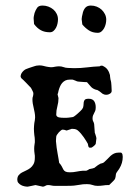

<svg xmlns="http://www.w3.org/2000/svg" viewBox="-20 -681 498 705"><path d="M43.5 -21Q43.5 -31.2 48.3 -37.4Q53.2 -43.5 60.3 -47.4Q67.4 -51.3 75.7 -54.9Q84 -58.6 91.1 -64Q98.1 -69.3 103 -78.1Q107.9 -86.9 107.9 -101.6Q107.9 -105.5 107.9 -109.1Q107.9 -112.8 106.9 -116.7Q105.5 -125.5 105.5 -135.3Q105.5 -143.1 106.9 -151.4Q107.9 -155.3 107.9 -158.4Q107.9 -161.6 107.9 -165.5Q107.9 -170.9 107.4 -175.3Q106.9 -179.7 106 -185.1Q105.5 -190.4 105 -196.3Q104.5 -202.1 104.5 -208Q104.5 -213.4 105 -218.5Q105.5 -223.6 106 -229Q106.9 -234.4 107.9 -239.5Q108.9 -244.6 108.9 -250Q108.9 -258.8 107.2 -267.8Q105.5 -276.9 103.5 -285.6Q101.6 -293 100.3 -301Q99.1 -309.1 99.1 -316.9Q99.1 -319.8 99.6 -322.5Q100.1 -325.2 101.1 -327.6Q102.5 -332.5 102.5 -337.9Q102.5 -338.4 102.3 -338.6Q102.1 -338.9 102.1 -339.8V-341.3Q101.6 -342.8 100.3 -345.5Q99.1 -348.1 97.7 -350.8Q96.2 -353.5 95 -356Q93.8 -358.4 93.3 -358.9Q91.3 -360.8 86.4 -366Q81.5 -371.1 76.2 -376.7Q70.8 -382.3 65.7 -387.2Q60.5 -392.1 58.6 -393.6Q58.1 -394.5 56.9 -396.5Q55.7 -398.4 55.7 -399.4Q55.7 -409.2 63 -417.5Q70.3 -425.8 78.1 -428.2Q81.5 -429.7 87.2 -431.6Q92.8 -433.6 98.4 -435.3Q104 -437 108.4 -438.5Q112.8 -439.9 113.8 -439.9Q114.7 -439.9 118.7 -440.4Q122.6 -440.9 124.5 -440.9Q131.3 -440.9 137.5 -439.5Q143.6 -438 149.9 -436.5Q153.8 -436 158.2 -435.1Q162.6 -434.1 167 -434.1Q171.4 -434.1 174.8 -434.6Q178.2 -435.1 182.1 -436Q185.5 -436.5 189 -437Q192.4 -437.5 196.3 -437.5Q205.6 -437.5 213.4 -434.6Q221.2 -431.6 229.5 -431.6Q230 -431.6 232.9 -431.4Q235.8 -431.2 239.5 -431.2Q243.2 -431.2 246.8 -430.9Q250.5 -430.7 252.9 -430.7Q276.4 -430.7 299.6 -433.6Q322.8 -436.5 346.2 -437.5Q348.6 -439.5 350.3 -439.7Q352.1 -439.9 355.5 -439.9Q368.2 -434.6 374.5 -425.8Q380.9 -417 383.8 -405.3Q383.8 -404.3 384 -401.4Q384.3 -398.4 384.8 -395Q385.3 -391.6 385.7 -388.7Q386.2 -385.7 386.7 -385.3Q386.7 -384.8 387.2 -383.5Q387.7 -382.3 388.2 -378.2Q388.7 -374 389.2 -366.7Q389.6 -359.4 390.1 -347.2Q390.1 -340.8 383.5 -336.9Q377 -333 371.6 -333Q366.2 -333 362.8 -334Q359.4 -335 356.4 -336.9Q353.5 -338.9 350.6 -341.6Q347.7 -344.2 343.3 -347.2Q342.8 -347.2 340.6 -348.4Q338.4 -349.6 337.4 -350.6Q336.9 -350.6 333 -351.3Q329.1 -352.1 328.1 -353Q318.4 -356.9 312.7 -364Q307.1 -371.1 299.3 -379.4Q296.9 -379.4 291.7 -379.6Q286.6 -379.9 280.5 -380.4Q274.4 -380.9 269 -381.3Q263.7 -381.8 261.7 -382.8Q260.7 -382.8 255.9 -385.3Q251 -387.7 249.5 -387.7Q249 -388.7 243.9 -388.7Q238.8 -388.7 236.3 -388.7Q226.6 -388.7 219.7 -385.3Q212.9 -381.8 208 -376Q203.1 -370.1 200 -362.5Q196.8 -355 194.8 -347.2Q194.8 -346.2 193.6 -341.3Q192.4 -336.4 191.4 -334.5Q191.4 -333.5 192.1 -331.8Q192.9 -330.1 194.8 -320.8Q194.8 -305.7 190.7 -290.8Q186.5 -275.9 186.5 -260.3Q186.5 -255.9 189.5 -253.4Q192.4 -251 196.5 -250Q200.7 -249 205.3 -248.8Q210 -248.5 213.4 -248.5H224.6Q227.1 -248.5 231.2 -249Q235.4 -249.5 239.3 -250Q243.2 -250.5 246.3 -251Q249.5 -251.5 249.5 -252Q250 -252 252.4 -253.7Q254.9 -255.4 257.6 -257.6Q260.3 -259.8 263.2 -262.2Q266.1 -264.6 267.6 -266.1Q269 -267.6 271.2 -269.5Q273.4 -271.5 275.6 -273.7Q277.8 -275.9 279.5 -277.8Q281.2 -279.8 281.7 -280.3Q286.1 -286.1 286.4 -293Q286.6 -299.8 287.4 -305.4Q288.1 -311 291.5 -314.7Q294.9 -318.4 305.7 -318.4Q319.8 -318.4 325.7 -309.6Q331.5 -300.8 331.5 -287.1Q331.5 -278.8 329.6 -273.9Q327.6 -269 325.4 -265.1Q323.2 -261.2 321.5 -256.8Q319.8 -252.4 319.8 -245.6Q319.8 -239.3 322.3 -235.1Q324.7 -231 325.7 -225.6L328.1 -193.4Q328.6 -192.9 329.3 -190.4Q330.1 -188 331.1 -184.8Q332 -181.6 333 -178.5Q334 -175.3 334 -173.3Q333.5 -170.9 333.3 -167.5Q333 -164.1 332.5 -160.6Q332 -156.7 331.5 -152.8Q331.1 -151.4 329.1 -149.2Q327.1 -147 324.5 -144.8Q321.8 -142.6 318.8 -140.6Q315.9 -138.7 314 -138.7Q312 -138.7 309.1 -138.9Q306.2 -139.2 305.7 -141.1Q304.7 -142.1 303.7 -147Q302.7 -151.9 302.7 -152.8Q300.3 -157.2 296.4 -163.6Q292.5 -169.9 287.6 -177Q282.7 -184.1 276.9 -190.9Q271 -197.8 265.1 -202.6Q259.8 -206.5 253.7 -207.3Q247.6 -208 243.7 -208L224.6 -201.7Q223.6 -201.7 220 -203.1Q216.3 -204.6 214.8 -204.6H212.9Q211.9 -204.6 211.4 -204.8Q210.9 -205.1 210 -205.1Q207.5 -205.1 203.6 -202.1Q199.7 -199.2 196 -195.1Q192.4 -190.9 189.5 -186.5Q186.5 -182.1 186.5 -179.2Q186.5 -178.2 186 -173.1Q185.5 -168 185.5 -164.6Q185.5 -163.6 185.5 -161.6Q185.5 -159.7 186 -157.7Q186 -155.8 186.5 -152.8Q186.5 -148.9 188 -138.9Q189.5 -128.9 191.4 -117.9Q193.4 -106.9 195.1 -96.9Q196.8 -86.9 197.3 -83Q204.1 -75.7 207 -69.6Q210 -63.5 212.6 -58.6Q215.3 -53.7 220.5 -51Q225.6 -48.3 236.8 -48.3Q249 -48.3 261 -50.8Q272.9 -53.2 285.2 -54.2H296.9Q297.9 -54.2 302.5 -56.6Q307.1 -59.1 308.1 -60.1L319.8 -62.5Q321.8 -63.5 325 -64.2Q328.1 -64.9 328.1 -65.9Q329.6 -66.9 335.4 -71.5Q341.3 -76.2 343.3 -76.7Q348.1 -80.6 353.5 -81.3Q358.9 -82 362.8 -85.9Q368.7 -90.8 374.3 -96.9Q379.9 -103 385.7 -108.4Q391.6 -113.8 398.7 -117.2Q405.8 -120.6 414.6 -120.6H424.8Q428.7 -118.2 429.7 -113.8Q430.7 -109.4 430.7 -105Q430.7 -82.5 418.5 -62.5Q418.5 -62 416.7 -59.6Q415 -57.1 412.8 -54.2Q410.6 -51.3 408.9 -48.6Q407.2 -45.9 406.7 -44.9Q406.2 -44.4 405.8 -42Q405.3 -39.6 405 -36.6Q404.8 -33.7 404.3 -31Q403.8 -28.3 403.3 -27.8Q403.3 -26.9 402.6 -24.9Q401.9 -22.9 400.9 -22Q399.9 -20.5 397.2 -17.6Q394.5 -14.6 391.1 -11.5Q387.7 -8.3 384.8 -5.4Q381.8 -2.4 380.9 -1.5H376.5Q367.7 -1.5 358.9 0Q348.6 1.5 338.4 1.5Q328.1 1.5 319.8 -1.7Q311.5 -4.9 299.3 -4.9Q296.9 -4.9 291.5 -4.6Q286.1 -4.4 285.2 -4.4L262.2 -1Q251.5 1 240.2 1.2Q229 1.5 217.8 1.5H182.1Q174.3 1.5 168.5 0Q162.6 -1.5 155.8 -1.5Q150.9 -1.5 146.2 1.5Q141.6 4.4 137.2 4.4L110.4 -1.5Q109.9 -1.5 106.4 -0.7Q103 0 98.6 1Q94.2 2 89.4 2.9Q84.5 3.9 81.5 4.4Q75.7 4.4 69.1 2.9Q62.5 1.5 56.9 -1.7Q51.3 -4.9 47.4 -9.5Q43.5 -14.2 43.5 -21ZM103.5 -613.3Q103.5 -618.7 104.7 -623.3Q106 -627.9 106.9 -633.3Q110.8 -644.5 116.5 -652.6Q122.1 -660.6 136.2 -660.6Q147.5 -660.6 157.7 -656.7Q168 -652.8 175.8 -646.2Q183.6 -639.6 188.2 -630.1Q192.9 -620.6 192.9 -609.9Q192.9 -603 191.2 -594.7Q189.5 -586.4 185.8 -579.3Q182.1 -572.3 176.5 -567.4Q170.9 -562.5 163.1 -562.5Q143.6 -562.5 129.9 -570.1Q116.2 -577.6 105 -592.8ZM279.8 -610.8Q279.8 -615.2 281 -620.4Q282.2 -625.5 283.2 -629.9Q285.2 -642.1 292.2 -651.4Q299.3 -660.6 313.5 -660.6Q325.2 -660.6 335.4 -656.5Q345.7 -652.3 353.3 -645.3Q360.8 -638.2 365.5 -628.7Q370.1 -619.1 370.1 -608.9Q370.1 -601.6 368.2 -593Q366.2 -584.5 362.3 -577.4Q358.4 -570.3 352.5 -565.4Q346.7 -560.5 338.9 -560.5Q319.8 -560.5 306.2 -569.6Q292.5 -578.6 282.2 -591.3Z"/></svg>

Font: IM FELL English SC
Style: Regular
Weight: 400
Designer: Igino Marini
Foundry: Igino Marini
Version: 3.00